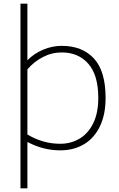

<svg xmlns="http://www.w3.org/2000/svg" viewBox="-20 -811 649 1051"><path d="M558 -275Q558 -184 527 -119.5Q496 -55 440 -21.5Q384 12 310 12Q216 12 130 -34V220H92V-791H130V-481Q166 -518 216 -539Q266 -560 318 -560Q430 -560 494 -491Q558 -422 558 -275ZM518 -275Q518 -400 463.5 -462Q409 -524 318 -524Q263 -524 213.5 -498Q164 -472 130 -431V-75Q214 -24 310 -24Q367 -24 414.5 -51.5Q462 -79 490 -135.5Q518 -192 518 -275Z"/></svg>

Font: Krub ExtraLight
Style: Regular
Weight: 275
Designer: Ekaluck Peanpanawate
Foundry: Cadson Demak Co.,Ltd.
Version: Version 1.000; ttfautohint (v1.6)